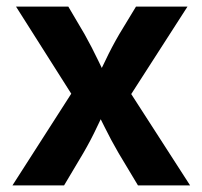

<svg xmlns="http://www.w3.org/2000/svg" viewBox="-20 -559 610 579"><path d="M17.6 0 228 -328.1 227.1 -225.6 28.3 -539.1H186L234.9 -456.1Q257.3 -416 275.9 -377Q294.4 -337.9 313.5 -300.8H259.8Q279.8 -337.9 298.1 -377Q316.4 -416 339.8 -456.1L390.1 -539.1H545.4L342.8 -224.1L343.3 -325.7L553.2 0H396L337.4 -97.7Q314.5 -137.2 295.4 -176Q276.4 -214.8 257.3 -251H309.6Q290.5 -214.8 272.5 -176Q254.4 -137.2 231.4 -97.7L173.3 0Z"/></svg>

Font: Inter 18pt
Style: Bold
Weight: 700
Designer: Rasmus Andersson
Foundry: rsms
Version: Version 4.001;git-66647c0bb